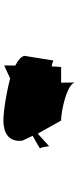

<svg xmlns="http://www.w3.org/2000/svg" viewBox="324 -812 478 1167"><g transform="rotate(90 563.5 -228.0)"><path d="M319 -138C321 -119 344 -99 378 -81C377 -44 377 -17 377 -15C377 -13 408 -28 456 -50C563 -23 684 -5 734 -10C809 -18 841 -58 835 -123L805 -187C852 -213 884 -232 882 -232C874 -232 868 -293 868 -287L792 -218L712 -360C647 -360 481 -399 481 -447L482 -360H388C386 -360 385 -337 383 -302C358 -307 347 -315 347 -311Z"/></g></svg>

Font: Ampere
Style: SCSuExt
Weight: 400
Version: Version 1